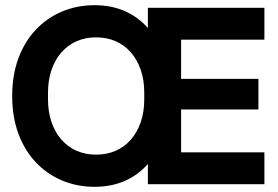

<svg xmlns="http://www.w3.org/2000/svg" viewBox="-20 -710 1073 740"><path d="M344 10Q277 10 219 -14.5Q161 -39 118 -84.5Q75 -130 51 -194.5Q27 -259 27 -340Q27 -421 51 -485.5Q75 -550 118 -595.5Q161 -641 219 -665.5Q277 -690 344 -690Q409 -690 460.5 -667.5Q512 -645 550 -602V-680H999V-557H678V-406H976V-288H678V-123H999V0H550V-78Q512 -35 460.5 -12.5Q409 10 344 10ZM165 -327Q165 -279 178.5 -239.5Q192 -200 216.5 -172Q241 -144 275 -129Q309 -114 350 -114Q392 -114 426 -129Q460 -144 484.5 -172Q509 -200 522.5 -239.5Q536 -279 536 -327V-353Q536 -401 522.5 -440.5Q509 -480 484.5 -508Q460 -536 426 -551Q392 -566 350 -566Q309 -566 275 -551Q241 -536 216.5 -508Q192 -480 178.5 -440.5Q165 -401 165 -353Z"/></svg>

Font: CyStack Display
Style: Bold
Weight: 700
Designer: Weizhong Zhang
Foundry: 本地遙控
Version: Version 1.000;Glyphs 3.1.2 (3151)